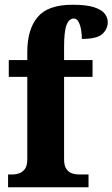

<svg xmlns="http://www.w3.org/2000/svg" viewBox="-20 -789 474 809"><path d="M14 0V-54H37Q46 -54 60 -58.5Q74 -63 84.5 -76.5Q95 -90 95 -118V-465H17V-536H95V-571Q95 -665 138.5 -717Q182 -769 285 -769Q346 -769 378 -758Q410 -747 422 -730.5Q434 -714 434 -696Q434 -667 411.5 -646Q389 -625 325 -625Q325 -641 322 -661Q319 -681 311.5 -696Q304 -711 291 -711Q271 -711 260.5 -684Q250 -657 250 -591V-536H370V-465H250V-118Q250 -90 260 -76.5Q270 -63 283.5 -58.5Q297 -54 309 -54H353V0Z"/></svg>

Font: Noto Serif Tamil Condensed ExtraBold
Style: Regular
Weight: 800
Width: 3
Designer: Indian Type Foundry, Tom Grace, and the Monotype Design Team
Foundry: Monotype Imaging Inc.
Version: Version 2.004; ttfautohint (v1.8.4.7-5d5b)